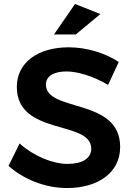

<svg xmlns="http://www.w3.org/2000/svg" viewBox="-20 -945 668 970"><path d="M487 -874 359 -925 253 -771H363ZM526 -516 580 -632C513 -676 420 -706 327 -706C170 -706 65 -628 65 -506C65 -257 441 -340 441 -194C441 -145 396 -117 321 -117C246 -117 151 -156 79 -220L23 -107C98 -40 207 5 319 5C473 5 587 -71 587 -202C588 -453 212 -376 212 -518C212 -561 253 -584 316 -584C370 -584 451 -561 526 -516Z"/></svg>

Font: Montserrat_SPRD_medium Medium
Style: Regular
Weight: 400
Designer: Julieta Ulanovsky edited by Nelly Hempel
Foundry: Julieta Ulanovsky
Version: Version 4.000;PS 004.000;hotconv 1.0.88;makeotf.lib2.5.64775